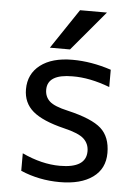

<svg xmlns="http://www.w3.org/2000/svg" viewBox="-54 -800 606 854"><g transform="rotate(5 248.5 -373.0)"><path d="M388.7 -757.8 239.3 -580.1H149.4L268.6 -757.8ZM239.3 -60.5Q356.4 -60.5 356.4 -135.7Q356.4 -168.9 333 -190.9Q309.6 -212.9 243.2 -228.5Q146.5 -252 103 -289.1Q59.6 -326.2 59.6 -386.7Q59.6 -455.1 111.3 -495.1Q163.1 -535.2 254.9 -535.2Q338.9 -535.2 427.7 -505.9V-428.7Q337.9 -462.9 260.7 -461.9Q149.4 -461.9 149.4 -392.6Q149.4 -361.3 170.9 -341.3Q192.4 -321.3 253.9 -307.6Q362.3 -282.2 403.8 -244.6Q445.3 -207 445.3 -135.7Q445.3 -65.4 392.1 -26.9Q338.9 11.7 245.1 11.7Q152.3 11.7 70.3 -23.4V-101.6Q158.2 -60.5 239.3 -60.5Z"/></g></svg>

Font: irohakakuC Regular
Style: Regular
Weight: 400
Designer: [Source Han Sans]
Ryoko NISHIZUKA Ë•øÂ°öÊ∂ºÂ≠ê (kana & ideographs); Paul D. Hunt (Latin, Greek & Cyrillic); Wenlong ZHAN
Version: Version 1.001.20160904